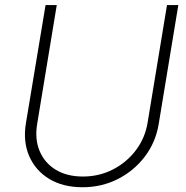

<svg xmlns="http://www.w3.org/2000/svg" viewBox="-20 -748 755 778"><path d="M314.5 10.7Q234.9 10.7 179.2 -23.2Q123.5 -57.1 98.1 -116Q72.8 -174.8 85 -248.5L164.6 -727.5H210L130.9 -247.6Q120.1 -185.1 140.4 -136.5Q160.6 -87.9 205.8 -60.3Q251 -32.7 315.9 -32.7Q381.8 -32.7 437.5 -61.3Q493.2 -89.8 530.5 -139.2Q567.9 -188.5 578.1 -251L656.7 -727.5H702.6L623 -245.1Q610.8 -171.4 566.9 -113.5Q522.9 -55.7 457.5 -22.5Q392.1 10.7 314.5 10.7Z"/></svg>

Font: Inter 18pt ExtraLight
Style: Italic
Weight: 250
Italic angle: -9.3988°
Designer: Rasmus Andersson
Foundry: rsms
Version: Version 4.001;git-66647c0bb